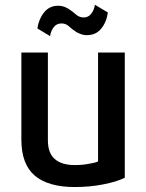

<svg xmlns="http://www.w3.org/2000/svg" viewBox="-20 -754 597 785"><path d="M490.2 -27.3Q490.2 -155.3 490.2 -539.1Q462.9 -539.1 380.9 -539.1Q380.9 -427.7 380.9 -93.8Q367.2 -87.9 341.8 -84Q316.4 -79.1 285.2 -79.1Q231.4 -79.1 203.1 -104.5Q175.8 -128.9 175.8 -180.7Q175.8 -300.8 175.8 -539.1Q148.4 -539.1 67.4 -539.1Q67.4 -450.2 67.4 -182.6Q67.4 -82 123 -35.2Q178.7 10.7 285.2 10.7Q346.7 10.7 401.4 0Q457 -10.7 490.2 -27.3ZM420.9 -703.1Q408.2 -710.9 368.2 -734.4Q364.3 -711.9 352.5 -697.3Q340.8 -682.6 322.3 -682.6Q304.7 -682.6 291 -694.3Q278.3 -706.1 261.7 -716.8Q252.9 -722.7 242.2 -726.6Q231.4 -730.5 217.8 -730.5Q181.6 -730.5 160.2 -703.1Q138.7 -676.8 132.8 -637.7Q150.4 -627 184.6 -606.4Q188.5 -628.9 200.2 -643.6Q211.9 -658.2 231.4 -658.2Q249 -658.2 261.7 -646.5Q275.4 -633.8 292 -623Q300.8 -618.2 311.5 -614.3Q319.3 -611.3 329.1 -610.4Q333 -610.4 335.9 -610.4Q372.1 -610.4 393.6 -636.7Q416 -664.1 420.9 -703.1Z"/></svg>

Font: DaxlinePro-Medium
Style: Medium
Weight: 400
Designer: Hans Reichel
Version: Version 7.502; 2006